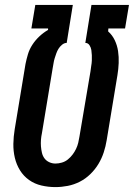

<svg xmlns="http://www.w3.org/2000/svg" viewBox="-20 -755 546 783"><path d="M206 8Q177 8 149 1.5Q121 -5 98.5 -21Q76 -37 61.5 -60.5Q47 -84 40.5 -111.5Q34 -139 34.5 -168.5Q35 -198 40 -228L84 -494Q88 -514 94 -534Q100 -554 112 -572.5Q124 -591 140.5 -606.5Q157 -622 176 -633V-639H108L124 -735H277L252 -580Q242 -580 233 -572.5Q224 -565 218.5 -556Q213 -547 209.5 -537Q206 -527 203 -517.5Q200 -508 198.5 -498Q197 -488 195 -478L151 -212Q148 -198 147 -184.5Q146 -171 147 -158Q148 -145 151 -132Q154 -119 161.5 -109Q169 -99 181 -93.5Q193 -88 206 -88Q219 -88 232.5 -92Q246 -96 256.5 -104.5Q267 -113 275.5 -124Q284 -135 290 -147.5Q296 -160 299 -172.5Q302 -185 304 -198L349 -464Q350 -475 352 -486Q354 -497 354.5 -508Q355 -519 354.5 -530Q354 -541 352.5 -551Q351 -561 345 -570.5Q339 -580 328 -580L353 -735H506L490 -639H422L421 -627Q438 -612 448 -591Q458 -570 461.5 -546.5Q465 -523 464 -498Q463 -473 459 -449L415 -183Q411 -158 403 -133.5Q395 -109 381.5 -86.5Q368 -64 348.5 -45Q329 -26 305.5 -14Q282 -2 256.5 3Q231 8 206 8Z"/></svg>

Font: Iosevka Term Curly Oblique
Style: Bold
Weight: 700
Italic angle: -9°
Designer: Belleve Invis
Foundry: Belleve Invis
Version: Version 32.3.0